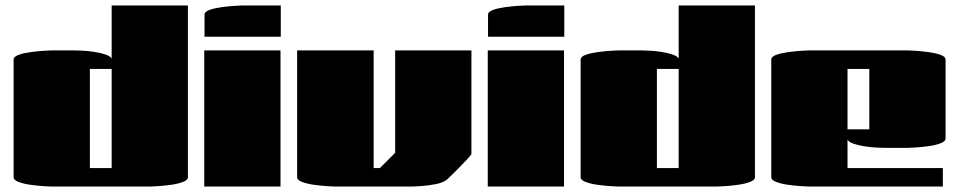

<svg xmlns="http://www.w3.org/2000/svg" viewBox="-20 -685 3522 705"><path d="M390 -665H670V-34Q670 -24 652 -17Q634 -10 608.5 -6.5Q583 -3 560.5 -1.5Q538 0 530 0H170Q162 0 139.5 -1.5Q117 -3 91.5 -6.5Q66 -10 48 -17Q30 -24 30 -34V-466Q30 -477 48 -483.5Q66 -490 91.5 -493.5Q117 -497 139.5 -498.5Q162 -500 170 -500H251Q262 -500 282.5 -499Q303 -498 326 -494.5Q349 -491 367 -485Q385 -479 390 -470ZM310 -68H390V-432H310Z M1011 -550H731V-631Q731 -642 749 -648.5Q767 -655 792.5 -658.5Q818 -662 840.5 -663.5Q863 -665 871 -665H1011ZM730 -500H1010V0H730Z M1071 -500H1352V-68H1375L1431 -124V-500H1711V-120Q1711 -117 1698 -103Q1685 -89 1668 -71.5Q1651 -54 1636.5 -40Q1622 -26 1619 -24Q1606 -14 1580.5 -9Q1555 -4 1528.5 -2Q1502 0 1485 0H1211Q1203 0 1180.5 -1.5Q1158 -3 1132.5 -6.5Q1107 -10 1089 -17Q1071 -24 1071 -34Z M2052 -550H1772V-631Q1772 -642 1790 -648.5Q1808 -655 1833.5 -658.5Q1859 -662 1881.5 -663.5Q1904 -665 1912 -665H2052ZM1771 -500H2051V0H1771Z M2472 -665H2752V-34Q2752 -24 2734 -17Q2716 -10 2690.5 -6.5Q2665 -3 2642.5 -1.5Q2620 0 2612 0H2252Q2244 0 2221.5 -1.5Q2199 -3 2173.5 -6.5Q2148 -10 2130 -17Q2112 -24 2112 -34V-466Q2112 -477 2130 -483.5Q2148 -490 2173.5 -493.5Q2199 -497 2221.5 -498.5Q2244 -500 2252 -500H2333Q2344 -500 2364.5 -499Q2385 -498 2408 -494.5Q2431 -491 2449 -485Q2467 -479 2472 -470ZM2392 -68H2472V-432H2392Z M3442 -68V0H2952Q2944 0 2921.5 -1.5Q2899 -3 2873.5 -6.5Q2848 -10 2830 -17Q2812 -24 2812 -34V-466Q2812 -477 2830 -483.5Q2848 -490 2873.5 -493.5Q2899 -497 2921.5 -498.5Q2944 -500 2952 -500H3312Q3320 -500 3342.5 -498.5Q3365 -497 3390.5 -493.5Q3416 -490 3434 -483.5Q3452 -477 3452 -466V-176Q3452 -166 3434 -159Q3416 -152 3390.5 -148.5Q3365 -145 3342.5 -143.5Q3320 -142 3312 -142H3231Q3221 -142 3200 -143Q3179 -144 3156 -147.5Q3133 -151 3115 -157Q3097 -163 3092 -172V-68ZM3092 -210H3172V-432H3092Z"/></svg>

Font: Gajraj One
Style: Regular
Weight: 400
Designer: Saurabh Sharma
Foundry: Saurabh Sharma
Version: Version 1.000